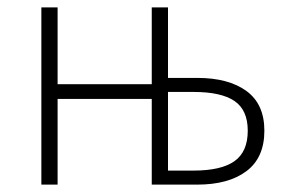

<svg xmlns="http://www.w3.org/2000/svg" viewBox="-20 -500 781 520"><path d="M92 0V-480H136V-272H391V-480H435V-289H514Q599 -289 647.5 -253.5Q696 -218 696 -146Q696 -73 647.5 -36.5Q599 0 514 0H391V-232H136V0ZM435 -38H504Q579 -38 615 -63.5Q651 -89 651 -146Q651 -202 615 -226.5Q579 -251 504 -251H435Z"/></svg>

Font: hySource Sans Pro Light
Style: Regular
Weight: 300
Designer: Paul D. Hunt
Foundry: Adobe Systems Incorporated
Version: Version 2.021;PS 2.000;hotconv 1.0.86;makeotf.lib2.5.63406